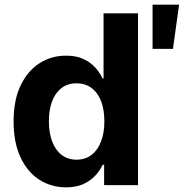

<svg xmlns="http://www.w3.org/2000/svg" viewBox="-20 -784 789 813"><path d="M260.3 9.3Q196.8 9.3 146.2 -23.2Q95.7 -55.7 66.7 -118.2Q37.6 -180.7 37.6 -269.5Q37.6 -360.8 67.6 -422.9Q97.7 -484.9 147.9 -516.6Q198.2 -548.3 259.3 -548.3Q303.7 -548.3 334 -533.9Q364.3 -519.5 384 -497.3Q403.8 -475.1 414.1 -452.1H418.5V-727.5H564.5V0H420.9V-85.9H414.6Q403.8 -62.5 383.8 -40.8Q363.8 -19 333.5 -4.9Q303.2 9.3 260.3 9.3ZM304.2 -107.9Q341.3 -107.9 367.7 -128.2Q394 -148.4 408 -185.1Q421.9 -221.7 421.9 -270Q421.9 -319.3 408.2 -355.2Q394.5 -391.1 367.9 -411.1Q341.3 -431.2 304.2 -431.2Q266.1 -431.2 240 -410.9Q213.9 -390.6 200.4 -354.5Q187 -318.4 187 -270Q187 -222.2 200.7 -185.5Q214.4 -148.9 240.5 -128.4Q266.6 -107.9 304.2 -107.9ZM626 -577.1V-764.2H738.3L712.4 -577.1Z"/></svg>

Font: Inter 17pt
Style: Bold
Weight: 700
Version: Version 4.001;git-66647c0bb